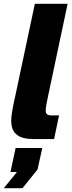

<svg xmlns="http://www.w3.org/2000/svg" viewBox="-28 -730 377 1008"><path d="M148 0H256L282 -124H244C220 -124 212 -132 212 -150C212 -165 217 -192 223 -219L327 -710H155L53 -230C42 -180 31 -131 31 -96C31 -29 69 0 148 0ZM-8 258H90L169 160L194 47H54L27 173H61Z"/></svg>

Font: Geist ExtraBold
Style: Italic
Weight: 800
Italic angle: -12°
Designer: Basement.studio, Andrés Briganti, Mateo Zaragoza
Foundry: Basement.studio, Vercel, Andrés Briganti, Guido Ferreyra, Mateo Zaragoza
Version: Version 1.500